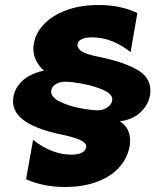

<svg xmlns="http://www.w3.org/2000/svg" viewBox="-20 -733 634 766"><path d="M374 -713Q300 -713 244 -692Q188 -671 155 -636Q122 -601 115 -559Q113 -547 113 -540Q113 -490 155 -451Q96 -439 64 -405.5Q32 -372 32 -328Q32 -234 236 -194Q285 -183 305.5 -171.5Q326 -160 324 -146Q318 -116 264 -116Q225 -116 186 -131.5Q147 -147 112 -175L84 -18Q153 13 239 13Q313 13 369 -8.5Q425 -30 457 -67Q489 -104 497 -149Q499 -157 499 -173Q499 -223 458 -249Q514 -256 547 -291.5Q580 -327 580 -372Q580 -425 526 -455.5Q472 -486 376 -506Q329 -515 309 -526.5Q289 -538 289 -553Q289 -567 303.5 -575.5Q318 -584 347 -584Q427 -584 501 -525L528 -681Q462 -713 374 -713ZM428 -337Q428 -320 411 -306.5Q394 -293 370 -293Q342 -293 297 -302Q252 -311 218 -328Q184 -345 184 -367Q184 -384 200 -395.5Q216 -407 241 -407Q265 -407 310.5 -398.5Q356 -390 392 -374Q428 -358 428 -337Z"/></svg>

Font: Geom Black
Style: Bold Italic
Weight: 900
Italic angle: -10°
Version: Version 1.102